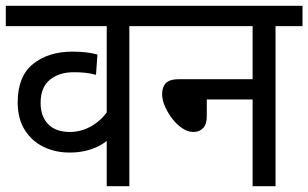

<svg xmlns="http://www.w3.org/2000/svg" viewBox="-20 -642 1063 662"><path d="M519 -552H426V0H348V-198L374 -183Q349 -150 309 -133Q269 -116 220 -116Q170 -116 129.5 -136Q89 -156 65 -194.5Q41 -233 41 -289Q41 -379 94 -421.5Q147 -464 230 -464Q255 -464 276.5 -461.5Q298 -459 316 -454L311 -384Q293 -389 274.5 -391Q256 -393 234 -393Q184 -393 152 -367Q120 -341 120 -287Q120 -241 146 -214Q172 -187 221 -187Q263 -187 300 -210Q337 -233 358 -270L348 -220V-552H0V-622H519Z M506 -622H1023V-552H930V0H851V-299H693V-241Q693 -214 680.5 -200.5Q668 -187 646 -187Q628 -187 609 -199.5Q590 -212 574.5 -232Q559 -252 549 -274.5Q539 -297 539 -318Q539 -342 552 -355.5Q565 -369 598 -369H851V-552H506Z"/></svg>

Font: Noto Sans Devanagari SemiCondensed
Style: Regular
Weight: 400
Width: 4
Designer: Jelle Bosma - Monotype Design Team
Foundry: Monotype Imaging Inc.
Version: Version 2.006